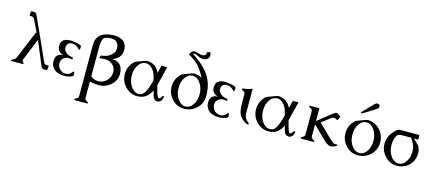

<svg xmlns="http://www.w3.org/2000/svg" viewBox="-68 -1496 5623 2491"><g transform="rotate(15 2743.5 -250.0)"><path d="M512.2 -66.9 536.1 -66.4 533.7 -13.7Q533.7 -5.9 524.9 -4.9L488.3 -2.9H486.3Q460.9 -2.9 445.8 -40Q430.2 -78.1 421.4 -99.1L314.9 -353.5L194.3 -58.6Q191.4 -51.8 191.4 -45.9Q191.4 -42 192.9 -38.1Q196.8 -26.9 207 -21.5Q214.4 -17.1 214.4 -12.2Q214.4 -10.3 213.9 -8.8Q210 0 201.7 0H49.8Q43.9 0 43.9 -3.9Q43.9 -5.9 45.4 -8.8Q47.9 -15.1 60.3 -20.3Q72.8 -25.4 84.5 -33.2Q100.1 -43.5 107.4 -61L257.8 -419.9Q263.2 -434.6 264.6 -436.5Q266.6 -439 273.9 -439L195.8 -601.1Q182.6 -627.4 151.9 -628.4L128.4 -628.9L131.3 -681.6V-683.1Q131.3 -688.5 140.1 -689.9L176.8 -691.4H177.7Q195.8 -691.4 206.5 -671.9Q217.3 -651.4 231.4 -621.1L460 -112.8Q469.2 -92.8 477.5 -79.8Q485.8 -66.9 512.2 -66.9Z M758.3 9.3Q727.5 9.3 690.9 -0.2Q654.3 -9.8 633.8 -27.3Q581.1 -70.8 580.6 -134.8V-138.7Q580.6 -245.1 682.1 -246.1Q600.1 -275.4 599.6 -347.7V-350.6Q599.6 -411.1 639.2 -435.1Q672.9 -455.6 720.2 -455.6Q729 -455.6 737.8 -455.1Q772.9 -452.1 804.9 -446.5Q836.9 -440.9 860.8 -430.7Q874 -425.3 875.5 -413.6V-408.7Q875.5 -389.6 872.1 -379.9Q867.2 -366.7 862.3 -366.7Q860.4 -366.7 858.4 -368.7Q855 -372.6 847.2 -381.3Q833.5 -395.5 812.7 -408.7Q792 -421.9 757.8 -422.9H756.3Q720.2 -422.9 701.7 -401.4Q685.5 -381.3 685.1 -349.1Q685.1 -307.6 727.1 -277.8Q760.7 -253.9 809.1 -251L815.4 -223.6Q791 -228 763.7 -229H760.3Q734.4 -229 713.9 -217.8Q677.2 -198.7 666.5 -163.6Q662.1 -148.4 662.1 -133.3Q662.1 -113.3 670.4 -92.8Q689.5 -47.4 732.9 -30.3Q750 -23.4 767.6 -22.9H773.4Q809.1 -22.9 830.1 -40.5Q852.1 -59.1 865.7 -75.2Q868.2 -78.1 870.6 -78.1Q876.5 -78.1 881.3 -57.6Q882.8 -49.3 882.8 -36.6V-29.8Q881.3 -18.6 868.2 -12.7Q844.2 -2.4 821.5 3.2Q798.8 8.8 758.3 9.3Z M1020 209V-476.6Q1020 -648.4 1228.5 -665Q1242.2 -666 1255.4 -666Q1322.8 -666 1372.1 -636.7Q1429.7 -601.6 1429.7 -512.7V-509.8Q1428.7 -453.1 1396.2 -417.2Q1363.8 -381.3 1309.6 -362.3Q1384.8 -360.8 1421.4 -317.9Q1457.5 -274.9 1457.5 -202.1V-200.2Q1455.6 -107.9 1379.4 -43.9Q1315.4 9.3 1229.5 9.3H1228Q1185.5 8.8 1157.2 4.4Q1128.9 0 1105.5 -8.3V209Q1105.5 239.7 1129.2 248.3Q1152.8 256.8 1152.8 269Q1152.8 278.8 1143.1 278.8H982.4Q972.2 278.8 972.2 269Q972.2 256.8 996.1 248.3Q1020 239.7 1020 209ZM1105.5 -78.1Q1123.5 -61 1150.4 -48.8Q1173.8 -37.6 1207 -37.6H1214.8Q1236.8 -38.1 1264.6 -48.8Q1327.6 -73.7 1355.5 -139.2Q1367.2 -168.5 1367.2 -197.8Q1367.2 -219.7 1360.8 -242.2Q1344.7 -293.5 1292.5 -321.3Q1262.2 -336.4 1224.6 -336.4H1220.2Q1180.2 -335.4 1145 -329.6L1153.8 -369.1Q1224.1 -372.6 1273.4 -408.2Q1301.3 -427.7 1317.6 -451.2Q1334 -474.6 1334 -511.7Q1333 -559.1 1310.1 -587.4Q1283.2 -618.7 1233.4 -618.7H1229Q1141.1 -616.7 1123.3 -579.1Q1105.5 -541.5 1105.5 -472.2Z M1762.7 -457Q1821.8 -454.1 1862.3 -423.1Q1902.8 -392.1 1924.8 -342.8Q1932.1 -372.1 1938.2 -396.7Q1944.3 -421.4 1950.2 -444.8H2026.9Q2016.1 -401.4 2005.6 -358.9Q1995.1 -316.4 1969.2 -212.4Q1965.3 -195.8 1962.9 -188Q1971.2 -155.8 1978 -128.9Q1984.9 -102.1 1991.2 -83Q2009.3 -27.3 2026.4 -27.3H2026.9Q2041 -27.8 2065.9 -68.8L2084.5 -69.8Q2084.5 -29.8 2065.9 -8.3Q2047.4 13.2 2023.9 16.1Q2020.5 16.6 2017.6 16.6Q1999 16.6 1981 4.4Q1960 -9.8 1952.1 -42Q1948.2 -56.6 1943.6 -73Q1939 -89.4 1934.1 -107.9Q1907.2 -51.8 1864 -17.6Q1820.8 16.6 1751.5 19H1745.1Q1652.8 19 1586.4 -49.8Q1518.1 -120.6 1518.1 -217.8V-219.2Q1518.6 -324.7 1596.7 -397.5Q1606 -405.8 1623.8 -412.1Q1641.6 -418.5 1676.8 -431.6Q1697.3 -439.5 1722.7 -448.7Q1746.6 -457 1761.2 -457ZM1898.4 -236.8Q1894 -253.4 1889.9 -270Q1885.7 -286.6 1881.3 -301.3Q1863.8 -353.5 1829.6 -387.5Q1795.4 -421.4 1752.9 -424.3H1747.1Q1691.4 -424.3 1651.9 -369.6Q1609.9 -311.5 1609.9 -226.6V-224.6Q1609.9 -141.1 1651.4 -79.6Q1692.9 -17.1 1752 -14.2H1758.3Q1812.5 -14.2 1841.8 -71.3Q1872.6 -131.3 1892.6 -212.4Q1896.5 -229 1898.4 -236.8Z M2381.3 -424.3H2375.5Q2319.8 -424.3 2280.3 -369.6Q2238.3 -311.5 2238.3 -226.6V-224.6Q2238.3 -141.1 2279.8 -79.6Q2321.3 -17.1 2380.4 -14.2H2386.7Q2441.9 -14.2 2481.4 -68.8Q2523.4 -126.5 2523.9 -211.4Q2523.9 -296.4 2481.9 -358.6Q2439.9 -420.9 2381.3 -424.3ZM2323.7 -735.4Q2350.6 -732.9 2385.3 -720.7Q2403.8 -713.9 2420.9 -713.9Q2435.1 -713.9 2448.2 -718.3Q2473.6 -726.6 2473.6 -749.5Q2473.6 -755.9 2471.7 -763.2L2514.2 -779.3Q2528.3 -755.4 2528.3 -734.9Q2528.3 -715.3 2516.1 -698.7Q2494.6 -670.4 2454.6 -668.9H2447.8Q2408.7 -668.9 2372.6 -689.5Q2345.2 -704.6 2323.7 -704.6Q2314.5 -704.6 2306.6 -701.7Q2305.2 -701.2 2303.2 -699.2Q2443.4 -615.2 2527.1 -501.2Q2610.8 -387.2 2613.3 -219.2V-216.3Q2613.3 -119.1 2546.4 -52.2Q2478 16.1 2379.9 19H2373.5Q2281.2 19 2214.8 -49.8Q2146.5 -120.6 2146.5 -217.8V-219.2Q2147 -324.7 2225.1 -397.5Q2234.4 -405.8 2252.2 -412.1Q2270 -418.5 2305.2 -431.6Q2325.7 -439.5 2351.1 -448.7Q2375 -457 2389.6 -457H2391.1Q2446.3 -454.6 2493.2 -427.7Q2450.2 -508.3 2403.3 -565.4Q2356.4 -622.6 2267.1 -671.4Q2257.8 -676.3 2257.8 -681.2Q2257.8 -682.6 2258.8 -684.1Q2262.2 -690.4 2268.1 -700.7Q2286.1 -735.4 2318.4 -735.4Z M2835 9.3Q2804.2 9.3 2767.6 -0.2Q2731 -9.8 2710.4 -27.3Q2657.7 -70.8 2657.2 -134.8V-138.7Q2657.2 -245.1 2758.8 -246.1Q2676.8 -275.4 2676.3 -347.7V-350.6Q2676.3 -411.1 2715.8 -435.1Q2749.5 -455.6 2796.9 -455.6Q2805.7 -455.6 2814.5 -455.1Q2849.6 -452.1 2881.6 -446.5Q2913.6 -440.9 2937.5 -430.7Q2950.7 -425.3 2952.1 -413.6V-408.7Q2952.1 -389.6 2948.7 -379.9Q2943.8 -366.7 2939 -366.7Q2937 -366.7 2935.1 -368.7Q2931.6 -372.6 2923.8 -381.3Q2910.2 -395.5 2889.4 -408.7Q2868.7 -421.9 2834.5 -422.9H2833Q2796.9 -422.9 2778.3 -401.4Q2762.2 -381.3 2761.7 -349.1Q2761.7 -307.6 2803.7 -277.8Q2837.4 -253.9 2885.7 -251L2892.1 -223.6Q2867.7 -228 2840.3 -229H2836.9Q2811 -229 2790.5 -217.8Q2753.9 -198.7 2743.2 -163.6Q2738.8 -148.4 2738.8 -133.3Q2738.8 -113.3 2747.1 -92.8Q2766.1 -47.4 2809.6 -30.3Q2826.7 -23.4 2844.2 -22.9H2850.1Q2885.7 -22.9 2906.7 -40.5Q2928.7 -59.1 2942.4 -75.2Q2944.8 -78.1 2947.3 -78.1Q2953.1 -78.1 2958 -57.6Q2959.5 -49.3 2959.5 -36.6V-29.8Q2958 -18.6 2944.8 -12.7Q2920.9 -2.4 2898.2 3.2Q2875.5 8.8 2835 9.3Z M3169.9 -150.4Q3169.9 -113.8 3175.8 -94.7Q3190.9 -44.9 3235.8 -18.6V4.9Q3183.1 -7.3 3139.6 -52.7Q3108.9 -85 3096.4 -130.4Q3084 -175.8 3084 -270V-362.8Q3084 -393.6 3060.3 -402.1Q3036.6 -410.6 3036.6 -422.4Q3036.6 -432.6 3046.4 -432.6Q3077.6 -434.1 3108.4 -442.1Q3139.2 -450.2 3169.9 -460.9Z M3525.4 -457Q3584.5 -454.1 3625 -423.1Q3665.5 -392.1 3687.5 -342.8Q3694.8 -372.1 3700.9 -396.7Q3707 -421.4 3712.9 -444.8H3789.6Q3778.8 -401.4 3768.3 -358.9Q3757.8 -316.4 3731.9 -212.4Q3728 -195.8 3725.6 -188Q3733.9 -155.8 3740.7 -128.9Q3747.6 -102.1 3753.9 -83Q3772 -27.3 3789.1 -27.3H3789.6Q3803.7 -27.8 3828.6 -68.8L3847.2 -69.8Q3847.2 -29.8 3828.6 -8.3Q3810.1 13.2 3786.6 16.1Q3783.2 16.6 3780.3 16.6Q3761.7 16.6 3743.7 4.4Q3722.7 -9.8 3714.8 -42Q3710.9 -56.6 3706.3 -73Q3701.7 -89.4 3696.8 -107.9Q3669.9 -51.8 3626.7 -17.6Q3583.5 16.6 3514.2 19H3507.8Q3415.5 19 3349.1 -49.8Q3280.8 -120.6 3280.8 -217.8V-219.2Q3281.2 -324.7 3359.4 -397.5Q3368.7 -405.8 3386.5 -412.1Q3404.3 -418.5 3439.5 -431.6Q3460 -439.5 3485.4 -448.7Q3509.3 -457 3523.9 -457ZM3661.1 -236.8Q3656.7 -253.4 3652.6 -270Q3648.4 -286.6 3644 -301.3Q3626.5 -353.5 3592.3 -387.5Q3558.1 -421.4 3515.6 -424.3H3509.8Q3454.1 -424.3 3414.6 -369.6Q3372.6 -311.5 3372.6 -226.6V-224.6Q3372.6 -141.1 3414.1 -79.6Q3455.6 -17.1 3514.6 -14.2H3521Q3575.2 -14.2 3604.5 -71.3Q3635.3 -131.3 3655.3 -212.4Q3659.2 -229 3661.1 -236.8Z M4071.3 -69.3Q4071.3 -38.6 4095 -30Q4118.7 -21.5 4118.7 -9.8Q4118.7 0 4108.4 0H3947.8Q3938 0 3938 -9.8Q3938 -21.5 3961.7 -30Q3985.4 -38.6 3985.4 -69.3V-372.6Q3985.4 -403.3 3961.7 -411.6Q3938 -419.9 3938 -432.1Q3938 -441.9 3947.8 -441.9H4063Q4071.3 -441.9 4071.3 -436V-269.5L4229 -396Q4257.8 -419.4 4280.3 -433.1Q4293 -440.9 4304.7 -440.9Q4313 -440.9 4320.8 -436.5L4356.4 -415Q4361.8 -411.1 4361.8 -406.7Q4361.8 -404.3 4360.4 -401.9L4337.9 -351.6L4314.5 -363.8Q4299.8 -371.1 4286.6 -371.1Q4270.5 -371.1 4256.3 -360.8Q4191.4 -312.5 4134.8 -268.1L4300.3 -106.9Q4351.1 -57.1 4366.7 -50.3Q4377.4 -44.9 4389.2 -44.9Q4394 -44.9 4398.9 -45.9Q4402.8 -46.9 4406.2 -46.9Q4415.5 -46.9 4418.9 -40Q4419.9 -37.6 4419.9 -35.2Q4419.9 -30.8 4415 -28.3L4384.8 -13.7Q4359.4 -2.4 4338.4 -2.4Q4324.2 -2.4 4312 -7.8Q4281.2 -20.5 4255.9 -45.4L4075.2 -221.7L4071.3 -218.3Z M4726.1 -457Q4818.4 -453.1 4882.6 -383.8Q4946.8 -314.5 4948.2 -219.2V-216.3Q4948.2 -119.1 4881.3 -52.2Q4813 16.1 4714.8 19H4708.5Q4616.2 19 4549.8 -49.8Q4481.4 -120.6 4481.4 -217.8V-219.2Q4481.9 -324.7 4560.1 -397.5Q4569.3 -405.8 4587.2 -412.1Q4605 -418.5 4640.1 -431.6Q4660.6 -439.5 4686 -448.7Q4710 -457 4724.6 -457ZM4645.5 -533.2Q4625 -520.5 4613.3 -520.5Q4611.8 -520.5 4610.4 -521Q4606.4 -521.5 4606.4 -524.4Q4606.4 -531.2 4623 -548.8L4679.7 -607.4Q4691.4 -619.1 4721.9 -651.1Q4752.4 -683.1 4764.2 -689.9Q4773.9 -695.8 4784.2 -695.8Q4792 -695.8 4800.3 -692.4Q4818.8 -684.6 4818.8 -661.6Q4818.8 -648.4 4808.8 -638.4Q4798.8 -628.4 4789.1 -622.6ZM4716.3 -424.3H4710.4Q4654.8 -424.3 4615.2 -369.6Q4573.2 -311.5 4573.2 -226.6V-224.6Q4573.2 -141.1 4614.7 -79.6Q4656.2 -17.1 4715.3 -14.2H4721.7Q4776.9 -14.2 4816.4 -68.8Q4858.4 -126.5 4858.9 -211.4Q4858.9 -296.4 4816.9 -358.6Q4774.9 -420.9 4716.3 -424.3Z M5236.3 -381.3Q5177.7 -381.3 5158.9 -377Q5140.1 -372.6 5126.5 -347.7Q5098.1 -295.9 5098.1 -226.6V-224.6Q5098.1 -141.1 5139.6 -79.6Q5181.2 -17.1 5240.2 -14.2H5246.6Q5301.8 -14.2 5341.3 -68.8Q5383.3 -126.5 5383.8 -211.4Q5383.8 -264.2 5361.6 -309.3Q5339.4 -354.5 5320.3 -381.3ZM5414.6 -441.9V-381.3H5358.4Q5387.7 -354 5423.1 -315.9Q5458.5 -277.8 5460.4 -217.3V-210Q5460.4 -116.2 5400.4 -51.3Q5337.9 16.1 5239.7 19H5233.4Q5141.1 19 5074.7 -49.8Q5006.3 -120.6 5006.3 -217.8V-219.2Q5006.8 -304.2 5060.1 -370.6Q5079.6 -395 5105 -418.5Q5130.4 -441.9 5165 -441.9Z"/></g></svg>

Font: Caudex
Style: Regular
Weight: 400
Version: Version 1.01